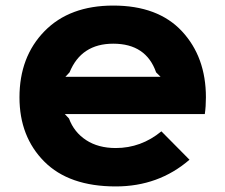

<svg xmlns="http://www.w3.org/2000/svg" viewBox="-20 -660 810 690"><path d="M215 -384H557L541 -400Q505 -503 387 -503Q272 -503 230 -400ZM720 -310Q720 -277 716 -250H213L228 -234Q246 -185 289.5 -156.5Q333 -128 396 -128Q487 -128 560 -188L661 -86Q550 10 396 10Q228 10 139 -79.5Q50 -169 50 -310Q50 -456 140 -548Q230 -640 387 -640Q548 -640 634 -547.5Q720 -455 720 -310Z"/></svg>

Font: Sinkin Sans 700 Bold
Style: Bold
Weight: 700
Designer: Keith Bates
Foundry: K-Type
Version: Sinkin Sans (version 1.0)  by Keith Bates   •   © 2014   www